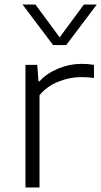

<svg xmlns="http://www.w3.org/2000/svg" viewBox="-20 -828 448 848"><path d="M92.5 -541.5H144.5L150 -469H154.5Q187 -504.5 237.2 -525.2Q287.5 -546 339 -546Q369.5 -546 395 -541.5V-483.5Q370.5 -487.5 337 -487.5Q289 -487.5 238.2 -467.5Q187.5 -447.5 154.5 -407.5V0H92.5ZM350.5 -808H407.5L272.5 -629H214.5L79.5 -808H136.5L243.5 -663Z"/></svg>

Font: Encode Sans Expanded Light
Style: Regular
Weight: 300
Width: 7
Designer: Multiple Designers
Foundry: Impallari Type
Version: Version 2.000